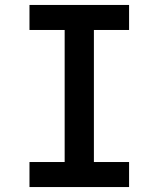

<svg xmlns="http://www.w3.org/2000/svg" viewBox="-20 -755 640 775"><path d="M99 0V-101H241V-634H99V-735H501V-634H359V-101H501V0Z"/></svg>

Font: Iosevka SS04 Extended
Style: Bold
Weight: 700
Width: 7
Monospace: yes
Designer: Belleve Invis
Foundry: Belleve Invis
Version: Version 19.0.0; ttfautohint (v1.8.4)